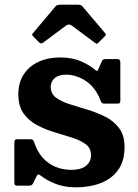

<svg xmlns="http://www.w3.org/2000/svg" viewBox="-20 -782 589 819"><path d="M408 -355.2Q411 -347.5 413.4 -343.7Q415.8 -340 427 -340H480.3Q488.8 -340 491 -343Q493.3 -346 493.3 -354V-516.3Q493.3 -530 480.5 -530H433.8Q423.5 -530 420 -527.9Q416.5 -525.7 413.3 -518.7L400.8 -489.3Q396.3 -478.5 393.3 -479.3Q390.3 -480 382.8 -486.5Q361 -505.3 323.9 -521.1Q286.8 -537 235.8 -537Q184.5 -537 144.4 -518.4Q104.2 -499.8 81.2 -464.6Q58.2 -429.5 58.2 -380Q58.2 -329.2 80.7 -297.9Q103.2 -266.5 138.5 -248Q173.7 -229.5 213.2 -217.7Q252.7 -206 288 -194.7Q323.2 -183.5 345.7 -166.7Q368.2 -150 368.2 -120.5Q368.2 -91.8 346.9 -74.6Q325.5 -57.5 284.3 -57.5Q247.8 -57.5 216.5 -70.5Q185.3 -83.5 162 -109.5Q138.8 -135.5 126 -174.3Q123.3 -182.3 120.6 -185.1Q118 -188 107.3 -188H54.2Q45.7 -188 43.5 -184.4Q41.2 -180.8 41.2 -172V-4.8Q41.2 3.5 43.6 6.7Q46 10 54 10H102Q111.8 10 115.4 7.1Q119 4.3 122.3 -1.7L135.5 -29.5Q139.5 -37.5 143.5 -37.7Q147.5 -38 154.3 -32.5Q178.8 -13 216.6 2Q254.5 17 304.3 17Q362.8 17 409.6 -1Q456.5 -19 483.9 -57Q511.3 -95 511.3 -154.5Q511.3 -204 488.5 -234.8Q465.8 -265.5 430 -283.6Q394.3 -301.8 354 -313.9Q313.8 -326 277.8 -337.3Q241.8 -348.5 219 -365.4Q196.3 -382.3 196.3 -411Q196.3 -433.5 213 -448.5Q229.8 -463.5 261.8 -463.5Q305.3 -463.5 346.1 -436.6Q387 -409.7 408 -355.2ZM145.3 -602.5Q154.8 -593 163.3 -599.5L261.8 -673Q273.8 -682 286.8 -672.5L384.3 -600Q390.8 -595.5 392.8 -595.2Q394.8 -595 400.3 -600.5L427 -627.2Q431 -631.2 431.9 -633.9Q432.8 -636.5 428.8 -640L332.8 -753.5Q328.8 -758.5 324.3 -760.3Q319.8 -762 309.8 -762H242.3Q231.3 -762 225.9 -760.6Q220.5 -759.3 215.8 -753.5L121.8 -642Q116.8 -636 116.9 -633.7Q117 -631.5 122.5 -626Z"/></svg>

Font: Besley
Style: Regular
Weight: 400
Designer: Owen Earl
Foundry: indestructible type*
Version: Version 4.000